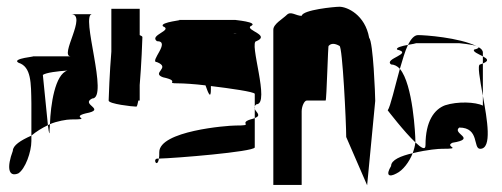

<svg xmlns="http://www.w3.org/2000/svg" viewBox="-20 -736 1489 569"><path d="M18 -289C0 -241 4 -210 34 -222C55 -235 73 -286 73 -318V-334C41 -320 18 -305 18 -289ZM35 -550C73 -538 72 -490 73 -430V-334C87 -346 105 -357 122 -365C118 -402 111 -473 107 -514C117 -521 152 -525 180 -527C143 -516 130 -426 128 -368C148 -377 178 -382 190 -382C259 -382 186 -388 234 -400C298 -412 217 -426 253 -444C304 -444 217 -694 253 -694H190C241 -694 154 -569 190 -569H76C93 -569 11 -563 35 -550ZM104 -509V-512ZM122 -365C125 -341 127 -332 127 -352C127 -357 128 -362 128 -368Z M302 -438C302 -428 373 -420 384 -420C386 -420 388 -427 390 -438H394V-484C399 -542 402 -620 402 -626C402 -628 399 -630 394 -632V-710H310V-583C305 -525 302 -444 302 -438Z M445 -552C488 -535 427 -520 463 -507C518 -495 466 -489 508 -489C523 -489 557 -487 589 -483C598 -457 605 -442 605 -472V-481C663 -474 733 -464 735 -458V-421C736 -423 737 -425 740 -427C782 -427 716 -614 740 -614C782 -632 709 -646 722 -658C752 -671 670 -677 678 -677H508C533 -677 451 -671 463 -658C494 -646 421 -632 445 -614C488 -614 421 -552 445 -552ZM447 -266C431 -266 446 -236 451 -266ZM451 -266C498 -267 731 -286 735 -299V-386C732 -385 727 -383 722 -382C685 -370 737 -364 678 -364C653 -364 452 -348 452 -285C452 -277 452 -271 451 -266ZM672 -636C674 -637 676 -637 678 -637C684 -637 681 -637 672 -636ZM735 -386C756 -394 739 -403 735 -413ZM735 -413V-421C734 -418 734 -416 735 -413Z M790 -188H874V-406C874 -421 882 -438 889 -438H945C948 -438 952 -607 954 -600C961 -608 972 -608 986 -600C995 -600 1006 -372 1006 -330L1068 -187L1092 -437C1092 -454 1086 -612 1074 -624C1062 -692 1009 -716 986 -716C972 -716 877 -707 874 -689C857 -689 842 -704 830 -692C818 -680 790 -665 790 -648Z M1129 -409C1129 -409 1178 -345 1211 -314V-318C1211 -335 1204 -486 1165 -532C1150 -478 1137 -420 1129 -409ZM1139 -244C1122 -216 1133 -210 1155 -222C1174 -231 1193 -256 1203 -282C1168 -274 1139 -262 1139 -244ZM1139 -545C1148 -545 1158 -540 1165 -532C1173 -559 1180 -584 1189 -603C1172 -600 1152 -595 1157 -589C1206 -577 1116 -562 1139 -545ZM1189 -603C1208 -607 1224 -608 1201 -608H1341C1338 -608 1379 -605 1393 -599C1340 -625 1239 -632 1219 -632C1208 -632 1198 -621 1189 -603ZM1203 -282C1248 -293 1281 -295 1289 -295C1355 -295 1295 -301 1321 -313C1395 -325 1318 -340 1341 -358C1402 -358 1381 -295 1403 -295C1439 -295 1424 -381 1411 -452V-423C1389 -434 1336 -436 1299 -424C1267 -412 1241 -377 1241 -306C1241 -290 1229 -297 1211 -314C1210 -304 1207 -293 1203 -282ZM1385 -589C1380 -583 1398 -576 1411 -569V-580C1411 -587 1406 -592 1397 -597C1400 -595 1398 -592 1385 -589ZM1393 -599C1394 -598 1396 -598 1397 -597C1396 -598 1395 -598 1393 -599ZM1403 -545C1394 -545 1402 -502 1411 -452V-548ZM1411 -548C1431 -556 1424 -562 1411 -569Z"/></svg>

Font: bitstorm
Style: maxcn
Weight: 400
Version: Version 0.2